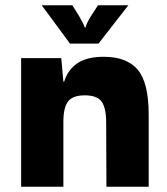

<svg xmlns="http://www.w3.org/2000/svg" viewBox="-20 -716 633 727"><path d="M220 -9H60V-496H212L220 -407H223Q237 -452 273 -476.5Q309 -501 373 -501Q460 -501 501.5 -452Q543 -403 543 -282V-9H383L382 -251Q382 -307 365 -331Q348 -355 301 -355Q257 -355 239 -333.5Q221 -312 220 -260ZM466 -696 353 -551H245L138 -696H254Q265 -679 279.5 -655Q294 -631 301 -612H304Q309 -631 324.5 -655Q340 -679 351 -696Z"/></svg>

Font: Bakbak One
Style: Regular
Weight: 400
Designer: Saumya Kishore and Sanchit Sawaria
Foundry: A Good Feeling
Version: Version 1.003; ttfautohint (v1.8.3)